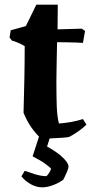

<svg xmlns="http://www.w3.org/2000/svg" viewBox="-20 -583 399 824"><path d="M157 12Q137 -5 116.5 -33.5Q96 -62 81 -99Q83 -170 84.5 -241.5Q86 -313 86 -385Q75 -392 60 -398.5Q45 -405 31 -409L21 -422L26 -453L91 -471L136 -563H228L227 -457L331 -460L345 -450L336 -399Q327 -400 306 -400.5Q285 -401 262 -401.5Q239 -402 225 -402Q224 -370 223.5 -334Q223 -298 222.5 -270Q222 -242 222 -233Q222 -174 223.5 -128.5Q225 -83 233 -53Q289 -57 336 -72L351 -48Q338 -35 317 -20Q296 -5 276 5Q264 7 242 8.5Q220 10 197 11Q174 12 157 12ZM161 221Q136 221 112 207.5Q88 194 72 174L86 150Q99 155 127.5 164Q156 173 179 173Q183 171 190.5 159.5Q198 148 199 141Q195 135 173.5 119.5Q152 104 120 88L152 -11H200L182 46Q203 57 224 72Q245 87 259.5 103.5Q274 120 274 132Q274 138 269 150.5Q264 163 258.5 174.5Q253 186 251 189Q231 203 206.5 212Q182 221 161 221Z"/></svg>

Font: Labrada
Style: Bold
Weight: 700
Designer: Mercedes Jáuregui
Foundry: Omnibus-Type Team
Version: Version 1.000; ttfautohint (v1.8.4.7-5d5b)